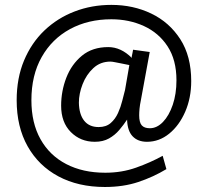

<svg xmlns="http://www.w3.org/2000/svg" viewBox="-20 -724 842 782"><path d="M407.2 37.6Q298.8 37.6 218 -5.6Q137.2 -48.8 92.5 -128.2Q47.9 -207.5 47.9 -315.9Q47.9 -405.8 77.9 -477.5Q107.9 -549.3 160.9 -599.9Q213.9 -650.4 283.7 -677.2Q353.5 -704.1 433.6 -704.1Q522.5 -704.1 596.2 -668.7Q669.9 -633.3 714.4 -564.2Q758.8 -495.1 758.8 -394Q758.8 -325.2 734.4 -269Q710 -212.9 669.2 -179.7Q628.4 -146.5 578.6 -146.5Q541.5 -146.5 520.3 -168.7Q499 -190.9 497.6 -236.8Q483.4 -215.3 465.8 -194.6Q448.2 -173.8 424.1 -160.2Q399.9 -146.5 366.2 -146.5Q308.1 -146.5 268.6 -186Q229 -225.6 229 -293.5Q229 -353 250.2 -407.7Q271.5 -462.4 314 -497.3Q356.4 -532.2 420.9 -532.2Q472.7 -532.2 516.6 -488.3Q516.1 -493.7 517.8 -499.5Q519.5 -505.4 520 -510.3L522 -521.5L589.8 -512.2L553.7 -315.4Q549.8 -296.9 548.3 -281.5Q546.9 -266.1 546.9 -254.4Q546.9 -225.1 557.4 -213.4Q567.9 -201.7 590.3 -201.7Q619.1 -201.7 643.8 -227.3Q668.5 -252.9 683.6 -297.1Q698.7 -341.3 698.7 -397Q698.7 -480 662.6 -535.2Q626.5 -590.3 566.2 -617.9Q505.9 -645.5 433.6 -645.5Q338.9 -645.5 265.1 -605.5Q191.4 -565.4 149.7 -491.5Q107.9 -417.5 107.9 -315.9Q107.9 -223.1 145 -157Q182.1 -90.8 249.8 -55.7Q317.4 -20.5 408.7 -20.5Q476.1 -20.5 534.4 -41.3Q592.8 -62 642.6 -89.4L657.7 -35.2Q604 -2.9 543.2 17.3Q482.4 37.6 407.2 37.6ZM381.8 -206.5Q412.1 -206.5 430.9 -222.9Q449.7 -239.3 460.7 -263.7Q471.7 -288.1 478 -313.7Q484.4 -339.4 489.3 -357.9L506.8 -459L473.1 -465.8Q459.5 -468.3 448 -470.7Q436.5 -473.1 429.7 -473.1Q388.7 -473.1 360.1 -446.5Q331.5 -419.9 316.4 -381.1Q301.3 -342.3 301.3 -305.7Q302.2 -258.3 322.8 -232.4Q343.3 -206.5 381.8 -206.5Z"/></svg>

Font: Shanti
Style: Regular
Weight: 400
Designer: Vernon Adams
Foundry: Vernon Adams
Version: Version 1.100; ttfautohint (v1.8.4)